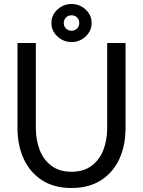

<svg xmlns="http://www.w3.org/2000/svg" viewBox="-20 -940 723 970"><path d="M161.1 -722.7H68.4V-293Q68.4 -205.1 100.1 -136.7Q131.8 -68.4 192.6 -29.3Q253.4 9.8 341.3 9.8Q429.2 9.8 490.2 -29.3Q551.3 -68.4 582.8 -136.7Q614.3 -205.1 614.3 -293V-722.7H521.5V-293Q521.5 -231.9 502 -181.9Q482.4 -131.8 442.4 -102.1Q402.3 -72.3 341.3 -72.3Q280.3 -72.3 240.2 -102.1Q200.2 -131.8 180.7 -181.9Q161.1 -231.9 161.1 -293ZM239.7 -823.7Q239.7 -783.7 270.5 -755.6Q301.3 -727.5 341.3 -727.5Q381.8 -727.5 412.4 -755.6Q442.9 -783.7 442.9 -823.7Q442.9 -864.3 412.4 -892.1Q381.8 -919.9 341.3 -919.9Q301.3 -919.9 270.5 -892.1Q239.7 -864.3 239.7 -823.7ZM302.2 -823.7Q302.2 -840.8 313.5 -851.8Q324.7 -862.8 341.3 -862.8Q358.4 -862.8 369.4 -851.8Q380.4 -840.8 380.4 -823.7Q380.4 -807.1 369.4 -795.9Q358.4 -784.7 341.3 -784.7Q324.7 -784.7 313.5 -795.9Q302.2 -807.1 302.2 -823.7Z"/></svg>

Font: Giphurs SC
Style: Regular
Weight: 400
Version: Version 0.920